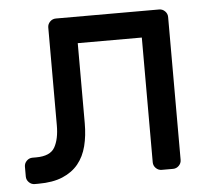

<svg xmlns="http://www.w3.org/2000/svg" viewBox="-44 -567 686 624"><g transform="rotate(-5 299.5 -255.0)"><path d="M133 -493Q133 -504 141 -512Q149 -520 160 -520H497Q508 -520 516 -512Q524 -504 524 -493V-27Q524 -16 516 -8Q508 0 497 0H460Q449 0 441 -8Q433 -16 433 -27V-434H224V-173Q224 -132 215.5 -98.5Q207 -65 187.5 -41Q168 -17 136 -3.5Q104 10 57 10H45Q34 10 26 2Q18 -6 18 -17V-49Q18 -60 26 -68Q34 -76 45 -76H57Q103 -76 118 -102.5Q133 -129 133 -174V-493Z"/></g></svg>

Font: Rubik
Style: Regular
Weight: 400
Designer: Hubert & Fischer
Foundry: Hubert & Fischer
Version: Version 1.002; ttfautohint (v1.6)